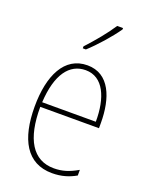

<svg xmlns="http://www.w3.org/2000/svg" viewBox="-145 -839 718 925"><g transform="rotate(20 214.0 -377.0)"><path d="M322 -757V-764H292C260 -715 218 -665 173 -616V-606H189C232 -645 289 -709 322 -757ZM223 -537C106 -537 51 -423 51 -263C51 -97 108 10 239 10C287 10 325 -2 360 -22V-51C317 -26 282 -15 239 -15C131 -15 76 -106 77 -271H378V-298C378 -424 337 -537 223 -537ZM223 -512C314 -512 354 -417 353 -295H78C86 -440 140 -512 223 -512Z"/></g></svg>

Font: Noto Sans Gujarati UI Condensed Thin
Style: Regular
Weight: 100
Width: 3
Designer: Jelle Bosma - Monotype Design Team, Universal Thirst
Foundry: Monotype Imaging Inc.
Version: Version 2.106